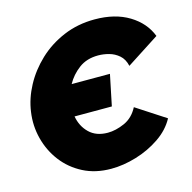

<svg xmlns="http://www.w3.org/2000/svg" viewBox="-105 -819 929 930"><g transform="rotate(-15 359.0 -354.0)"><path d="M341 6Q262 6 201 -25.5Q140 -57 100 -109.5Q60 -162 43 -227.5Q26 -293 36 -361Q45 -426 78.5 -488.5Q112 -551 166 -602Q220 -653 292 -683.5Q364 -714 449 -714Q551 -714 621 -671.5Q691 -629 718 -559L554 -453Q546 -488 524 -507Q502 -526 474.5 -533.5Q447 -541 420 -541Q363 -541 323.5 -511.5Q284 -482 261 -440H453L421 -285H234Q243 -234 277.5 -200.5Q312 -167 370 -167Q410 -167 454 -186.5Q498 -206 523 -254L669 -159Q641 -107 586.5 -70Q532 -33 467 -13.5Q402 6 341 6Z"/></g></svg>

Font: Raleway Black
Style: Italic
Weight: 900
Italic angle: -12°
Designer: Matt McInerney, Pablo Impallari, Rodrigo Fuenzalida
Foundry: Matt McInerney, Pablo Impallari, Rodrigo Fuenzalida
Version: Version 4.101;RELEASE